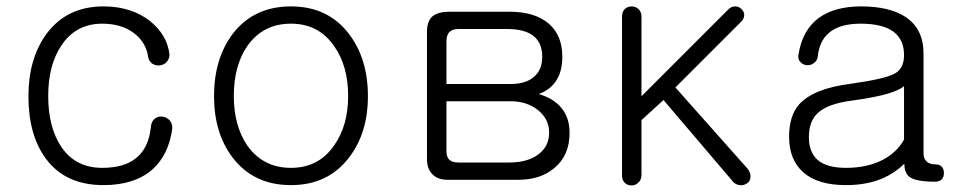

<svg xmlns="http://www.w3.org/2000/svg" viewBox="-20 -559 2998 597"><path d="M301.8 -539.1Q187.5 -539.1 124 -453.1Q68.4 -376 68.4 -259.8Q68.4 -139.6 122.1 -66.4Q182.6 16.6 301.8 16.6Q398.4 16.6 454.1 -32.2Q504.9 -78.1 515.6 -159.2Q516.6 -173.8 507.8 -184.6Q499 -194.3 485.4 -196.3Q471.7 -198.2 461.9 -190.4Q450.2 -181.6 449.2 -164.1Q442.4 -99.6 404.3 -68.4Q367.2 -37.1 297.9 -37.1Q213.9 -37.1 169.9 -103.5Q129.9 -164.1 129.9 -260.7Q129.9 -355.5 169.9 -416Q214.8 -485.4 297.9 -485.4Q357.4 -485.4 396.5 -456.1Q433.6 -427.7 440.4 -383.8Q442.4 -369.1 453.1 -361.3Q463.9 -354.5 476.6 -355.5Q490.2 -357.4 498 -366.2Q507.8 -377 506.8 -390.6Q500 -449.2 448.2 -492.2Q389.6 -539.1 301.8 -539.1Z M884.8 -539.1Q768.6 -539.1 703.1 -453.1Q645.5 -376 645.5 -259.8Q645.5 -145.5 703.1 -69.3Q768.6 16.6 884.8 16.6Q1000 16.6 1065.4 -69.3Q1124 -145.5 1124 -259.8Q1124 -376 1065.4 -453.1Q1000 -539.1 884.8 -539.1ZM884.8 -485.4Q970.7 -485.4 1018.6 -416Q1062.5 -354.5 1062.5 -260.7Q1062.5 -168 1018.6 -106.4Q970.7 -37.1 884.8 -37.1Q797.9 -37.1 749 -106.4Q707 -168 707 -260.7Q707 -354.5 749 -416Q797.9 -485.4 884.8 -485.4Z M1377 -522.5Q1341.8 -522.5 1324.2 -507.8Q1307.6 -492.2 1307.6 -460V-64.5Q1307.6 -35.2 1323.2 -18.6Q1339.8 0 1371.1 0H1591.8Q1660.2 0 1703.1 -36.1Q1751 -75.2 1751 -145.5Q1751 -194.3 1724.6 -224.6Q1701.2 -252.9 1655.3 -266.6Q1694.3 -281.2 1711.9 -312.5Q1728.5 -339.8 1728.5 -382.8Q1728.5 -448.2 1687.5 -484.4Q1644.5 -522.5 1564.5 -522.5ZM1368.2 -244.1H1568.4Q1617.2 -244.1 1651.4 -217.8Q1687.5 -189.5 1687.5 -146.5Q1687.5 -102.5 1651.4 -77.1Q1618.2 -53.7 1563.5 -53.7H1405.3Q1384.8 -53.7 1376 -63.5Q1368.2 -72.3 1368.2 -88.9ZM1368.2 -297.9V-429.7Q1368.2 -448.2 1376 -458Q1385.7 -468.8 1405.3 -468.8H1556.6Q1611.3 -468.8 1638.7 -447.3Q1666 -425.8 1666 -382.8Q1666 -341.8 1640.6 -320.3Q1615.2 -297.9 1568.4 -297.9Z M1914.1 -506.8V-12.7Q1914.1 1 1922.9 9.8Q1931.6 17.6 1944.3 17.6Q1956.1 17.6 1964.8 8.8Q1974.6 0 1974.6 -14.6V-185.5L2043 -248L2255.9 2Q2264.6 14.6 2279.3 16.6Q2291 18.6 2301.8 11.7Q2312.5 4.9 2313.5 -6.8Q2315.4 -20.5 2304.7 -34.2L2080.1 -287.1L2287.1 -494.1Q2294.9 -503.9 2293.9 -514.6Q2293 -524.4 2284.2 -532.2Q2276.4 -539.1 2265.6 -539.1Q2252.9 -539.1 2243.2 -528.3L1974.6 -259.8V-507.8Q1974.6 -522.5 1964.8 -531.2Q1956.1 -539.1 1944.3 -539.1Q1931.6 -539.1 1922.9 -531.2Q1914.1 -522.5 1914.1 -506.8Z M2791 -125Q2768.6 -85 2725.6 -62.5Q2677.7 -37.1 2610.4 -37.1Q2550.8 -37.1 2522.5 -61.5Q2495.1 -85.9 2495.1 -132.8Q2495.1 -183.6 2524.4 -209Q2554.7 -236.3 2627.9 -246.1Q2701.2 -255.9 2743.2 -268.6Q2777.3 -279.3 2791 -291ZM2657.2 -539.1Q2575.2 -539.1 2525.4 -502.9Q2474.6 -464.8 2462.9 -389.6Q2460 -375 2468.8 -366.2Q2476.6 -357.4 2488.3 -356.4Q2501 -355.5 2509.8 -362.3Q2520.5 -369.1 2522.5 -381.8Q2527.3 -430.7 2556.6 -456.1Q2589.8 -485.4 2656.2 -485.4Q2724.6 -485.4 2758.8 -460Q2791 -435.5 2791 -387.7Q2791 -345.7 2761.7 -330.1Q2731.4 -313.5 2627 -298.8Q2508.8 -284.2 2463.9 -233.4Q2433.6 -198.2 2433.6 -133.8Q2433.6 -62.5 2477.5 -23.4Q2522.5 16.6 2610.4 16.6Q2675.8 16.6 2725.6 -4.9Q2762.7 -21.5 2792 -49.8Q2792 -19.5 2809.6 -7.8Q2830.1 5.9 2886.7 5.9Q2915 5.9 2915 -21.5Q2914.1 -47.9 2887.7 -47.9Q2870.1 -47.9 2860.4 -57.6Q2851.6 -66.4 2851.6 -83V-392.6Q2851.6 -469.7 2794.9 -506.8Q2745.1 -539.1 2657.2 -539.1Z"/></svg>

Font: Gulim
Style: Regular
Weight: 400
Version: Version 2.21